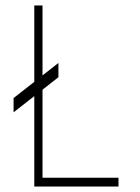

<svg xmlns="http://www.w3.org/2000/svg" viewBox="-20 -680 512 700"><path d="M105 0V-329.5L29.5 -270.5V-322.5L105 -381.5V-660H135V-405L193 -450.5V-398.5L135 -353V-32H412V0Z"/></svg>

Font: League Spartan Thin
Style: Regular
Weight: 100
Foundry: The League of Moveable Type
Version: Version 2.002